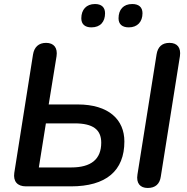

<svg xmlns="http://www.w3.org/2000/svg" viewBox="-20 -926 930 954"><path d="M109 0H332C507 0 598 -77 598 -223C598 -331 521 -407 366 -407H222L261 -647C267 -688 248 -713 209 -713C172 -713 150 -692 144 -655L51 -67C45 -25 66 0 109 0ZM334 -94H173L208 -313H351C442 -313 483 -282 483 -217C483 -135 433 -94 334 -94ZM714 8C752 8 774 -12 779 -49L874 -647C880 -689 861 -713 822 -713C785 -713 764 -693 758 -656L663 -59C656 -16 676 8 714 8ZM620 -790C663 -790 688 -818 688 -860C688 -890 670 -906 637 -906C593 -906 569 -878 569 -835C569 -806 587 -790 620 -790ZM434 -790C479 -790 502 -818 502 -860C502 -890 484 -906 452 -906C409 -906 384 -878 384 -835C384 -806 402 -790 434 -790Z"/></svg>

Font: SN Pro Semibold
Style: Italic
Weight: 600
Italic angle: -9°
Designer: Tobias Whetton
Foundry: Supernotes
Version: Version 1.001;Glyphs 3.2 (3249)